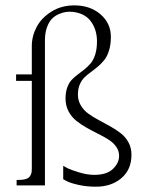

<svg xmlns="http://www.w3.org/2000/svg" viewBox="-20 -703 551 728"><path d="M219.7 -23.4V-74.2Q226.1 -70.3 237.1 -64.7Q248 -59.1 279.1 -49.6Q310.1 -40 337.9 -40Q384.8 -40 408.2 -62.5Q431.6 -85 431.6 -112.3Q431.6 -131.3 420.4 -147Q409.2 -162.6 391.4 -173.8Q373.5 -185.1 351.8 -195.8Q330.1 -206.5 308.3 -218.8Q286.6 -231 268.8 -245.4Q251 -259.8 239.7 -281.2Q228.5 -302.7 228.5 -329.1Q228.5 -353.5 235.1 -371.6Q241.7 -389.6 252.2 -400.6Q262.7 -411.6 275.4 -420.9Q288.1 -430.2 300.8 -440.4Q313.5 -450.7 324 -463.1Q334.5 -475.6 341.1 -496.6Q347.7 -517.6 347.7 -545.9Q347.7 -590.3 324.7 -621.8Q301.8 -653.3 253.9 -658.2Q241.7 -659.2 229.5 -657.5Q217.3 -655.8 202.4 -649.2Q187.5 -642.6 176.5 -631.3Q165.5 -620.1 158 -599.1Q150.4 -578.1 150.4 -550.8V0H43V-20.5Q64 -20.5 76.2 -23.7Q88.4 -26.9 93.5 -34.7Q98.6 -42.5 99.6 -48.8Q100.6 -55.2 100.6 -68.4V-396.5H41V-420.9H100.6V-528.3Q100.6 -565.9 118.7 -600.3Q136.7 -634.8 174.6 -658.7Q212.4 -682.6 261.7 -682.6Q321.8 -682.6 361.1 -648.7Q400.4 -614.7 400.4 -563.5Q400.4 -534.7 393.6 -512.2Q386.7 -489.7 375.7 -475.8Q364.7 -461.9 351.3 -450.7Q337.9 -439.5 324.5 -429.7Q311 -419.9 300 -409.2Q289.1 -398.4 282.2 -382.1Q275.4 -365.7 275.4 -344.7Q275.4 -321.8 286.6 -303Q297.9 -284.2 315.7 -271.5Q333.5 -258.8 355.2 -247.3Q377 -235.8 398.7 -223.6Q420.4 -211.4 438.2 -197.5Q456.1 -183.6 467.3 -162.8Q478.5 -142.1 478.5 -116.2Q478.5 -60.1 440.4 -27.6Q402.3 4.9 343.8 4.9Q307.6 4.9 276.6 -2.2Q245.6 -9.3 232.4 -16.6Z"/></svg>

Font: Buda Light
Style: Regular
Weight: 300
Version: Version 1.003